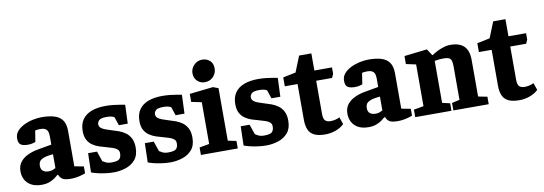

<svg xmlns="http://www.w3.org/2000/svg" viewBox="-57 -1117 4283 1513"><g transform="rotate(-10 2084.5 -361.0)"><path d="M179 14Q127 14 94 -5Q61 -24 46 -54Q31 -84 31 -118Q31 -165 55 -194.5Q79 -224 116.5 -241Q154 -258 194 -265L307 -285V-348Q307 -366 303.5 -383Q300 -400 286 -410.5Q272 -421 241 -421Q223 -421 214.5 -419.5Q206 -418 201 -416L187 -327Q185 -326 167.5 -321Q150 -316 127 -316Q89 -316 69.5 -328.5Q50 -341 50 -379Q50 -413 71.5 -437.5Q93 -462 126.5 -478.5Q160 -495 198 -503Q236 -511 269 -511Q326 -511 368 -499Q410 -487 433 -456Q456 -425 456 -368V-85L530 -71V-16Q527 -15 509.5 -9Q492 -3 466.5 2Q441 7 414 7Q367 7 347.5 -5Q328 -17 319 -41H312Q305 -34 287 -20.5Q269 -7 242 3.5Q215 14 179 14ZM252 -81Q268 -81 281 -85.5Q294 -90 307 -97V-208Q252 -203 227 -192Q202 -181 195.5 -166.5Q189 -152 189 -137Q189 -81 252 -81Z M755 16Q718 16 681 10.5Q644 5 616 -2.5Q588 -10 577 -15L581 -168H652L680 -87Q686 -83 704 -73.5Q722 -64 751 -64Q798 -64 813.5 -78Q829 -92 829 -124Q829 -144 816 -155.5Q803 -167 781 -174.5Q759 -182 733 -189Q705 -196 676.5 -205.5Q648 -215 623.5 -231.5Q599 -248 584 -275.5Q569 -303 569 -346Q569 -403 595 -439.5Q621 -476 668.5 -493.5Q716 -511 780 -511Q812 -511 844 -507.5Q876 -504 901 -499.5Q926 -495 935 -493L929 -343H858L835 -411Q821 -419 806 -421.5Q791 -424 774 -424Q727 -424 713 -409.5Q699 -395 699 -379Q699 -361 711.5 -349.5Q724 -338 745 -330.5Q766 -323 791 -315Q819 -307 848.5 -296.5Q878 -286 902.5 -268.5Q927 -251 942.5 -221.5Q958 -192 958 -147Q958 -85 927.5 -49.5Q897 -14 850 1Q803 16 755 16Z M1209 16Q1172 16 1135 10.5Q1098 5 1070 -2.5Q1042 -10 1031 -15L1035 -168H1106L1134 -87Q1140 -83 1158 -73.5Q1176 -64 1205 -64Q1252 -64 1267.5 -78Q1283 -92 1283 -124Q1283 -144 1270 -155.5Q1257 -167 1235 -174.5Q1213 -182 1187 -189Q1159 -196 1130.5 -205.5Q1102 -215 1077.5 -231.5Q1053 -248 1038 -275.5Q1023 -303 1023 -346Q1023 -403 1049 -439.5Q1075 -476 1122.5 -493.5Q1170 -511 1234 -511Q1266 -511 1298 -507.5Q1330 -504 1355 -499.5Q1380 -495 1389 -493L1383 -343H1312L1289 -411Q1275 -419 1260 -421.5Q1245 -424 1228 -424Q1181 -424 1167 -409.5Q1153 -395 1153 -379Q1153 -361 1165.5 -349.5Q1178 -338 1199 -330.5Q1220 -323 1245 -315Q1273 -307 1302.5 -296.5Q1332 -286 1356.5 -268.5Q1381 -251 1396.5 -221.5Q1412 -192 1412 -147Q1412 -85 1381.5 -49.5Q1351 -14 1304 1Q1257 16 1209 16Z M1454 0V-60L1533 -74V-408L1451 -425V-489L1640 -510L1682 -494V-74L1749 -60V0ZM1584 -559Q1549 -559 1524.5 -583Q1500 -607 1500 -645Q1500 -682 1527.5 -710Q1555 -738 1593 -738Q1629 -738 1654 -716Q1679 -694 1679 -653Q1679 -616 1653 -587.5Q1627 -559 1584 -559Z M1976 16Q1939 16 1902 10.5Q1865 5 1837 -2.5Q1809 -10 1798 -15L1802 -168H1873L1901 -87Q1907 -83 1925 -73.5Q1943 -64 1972 -64Q2019 -64 2034.5 -78Q2050 -92 2050 -124Q2050 -144 2037 -155.5Q2024 -167 2002 -174.5Q1980 -182 1954 -189Q1926 -196 1897.5 -205.5Q1869 -215 1844.5 -231.5Q1820 -248 1805 -275.5Q1790 -303 1790 -346Q1790 -403 1816 -439.5Q1842 -476 1889.5 -493.5Q1937 -511 2001 -511Q2033 -511 2065 -507.5Q2097 -504 2122 -499.5Q2147 -495 2156 -493L2150 -343H2079L2056 -411Q2042 -419 2027 -421.5Q2012 -424 1995 -424Q1948 -424 1934 -409.5Q1920 -395 1920 -379Q1920 -361 1932.5 -349.5Q1945 -338 1966 -330.5Q1987 -323 2012 -315Q2040 -307 2069.5 -296.5Q2099 -286 2123.5 -268.5Q2148 -251 2163.5 -221.5Q2179 -192 2179 -147Q2179 -85 2148.5 -49.5Q2118 -14 2071 1Q2024 16 1976 16Z M2448 11Q2393 11 2360.5 -5Q2328 -21 2314.5 -53Q2301 -85 2301 -132V-418H2199V-489L2301 -510L2352 -637H2450V-500H2591V-449L2577 -418H2450V-154Q2450 -111 2465.5 -98Q2481 -85 2506 -85Q2526 -85 2545 -89.5Q2564 -94 2580 -102L2600 -45Q2574 -19 2533 -4Q2492 11 2448 11Z M2795 14Q2743 14 2710 -5Q2677 -24 2662 -54Q2647 -84 2647 -118Q2647 -165 2671 -194.5Q2695 -224 2732.5 -241Q2770 -258 2810 -265L2923 -285V-348Q2923 -366 2919.5 -383Q2916 -400 2902 -410.5Q2888 -421 2857 -421Q2839 -421 2830.5 -419.5Q2822 -418 2817 -416L2803 -327Q2801 -326 2783.5 -321Q2766 -316 2743 -316Q2705 -316 2685.5 -328.5Q2666 -341 2666 -379Q2666 -413 2687.5 -437.5Q2709 -462 2742.5 -478.5Q2776 -495 2814 -503Q2852 -511 2885 -511Q2942 -511 2984 -499Q3026 -487 3049 -456Q3072 -425 3072 -368V-85L3146 -71V-16Q3143 -15 3125.5 -9Q3108 -3 3082.5 2Q3057 7 3030 7Q2983 7 2963.5 -5Q2944 -17 2935 -41H2928Q2921 -34 2903 -20.5Q2885 -7 2858 3.5Q2831 14 2795 14ZM2868 -81Q2884 -81 2897 -85.5Q2910 -90 2923 -97V-208Q2868 -203 2843 -192Q2818 -181 2811.5 -166.5Q2805 -152 2805 -137Q2805 -81 2868 -81Z M3169 0V-60L3248 -74V-408L3169 -425V-489L3352 -510L3386 -458H3390Q3428 -484 3468 -498.5Q3508 -513 3539 -513Q3613 -513 3649 -477Q3685 -441 3685 -367V-74L3757 -60V0H3474V-60L3536 -74V-341Q3536 -387 3523 -402Q3510 -417 3466 -417Q3453 -417 3438 -416Q3423 -415 3397 -410V-74L3459 -60V0Z M4001 11Q3946 11 3913.5 -5Q3881 -21 3867.5 -53Q3854 -85 3854 -132V-418H3752V-489L3854 -510L3905 -637H4003V-500H4144V-449L4130 -418H4003V-154Q4003 -111 4018.5 -98Q4034 -85 4059 -85Q4079 -85 4098 -89.5Q4117 -94 4133 -102L4153 -45Q4127 -19 4086 -4Q4045 11 4001 11Z"/></g></svg>

Font: Faustina ExtraBold
Style: Regular
Weight: 800
Designer: Alfonso Garcia
Foundry: http://www.omnibus-type.com
Version: Version 1.200